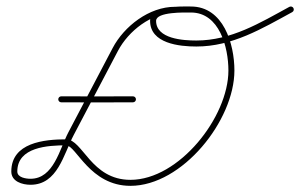

<svg xmlns="http://www.w3.org/2000/svg" viewBox="-20 -579 950 608"><path d="M164.5 -264.5C164.5 -259.3 168.7 -255 173.9 -255C249.7 -254.6 325.3 -254.6 401.1 -255C406.3 -255 410.5 -259.3 410.5 -264.5C410.5 -269.8 406.2 -274 400.9 -274C400.9 -274 400.9 -274 400.9 -274C325.3 -273.6 249.7 -273.6 174.1 -274C168.8 -274 164.5 -269.8 164.5 -264.5ZM534 -557.5C534 -557.5 534 -557.5 534 -557.5C452.5 -557.5 373.1 -496.1 336.7 -426.8C290 -337.9 243.2 -249 196.5 -160C168.7 -107.1 150.2 -12.9 76.6 -12.9C62.4 -12.9 34.8 -16.7 34.8 -35.9C34.8 -113.7 132.4 -118.8 189.5 -118.8C221.1 -118.8 264.3 9.5 393 9.5C557.3 9.5 722.3 -197.6 722.3 -355.7C722.3 -439.8 687.6 -558.4 584.5 -558.4C551.9 -558.4 455.3 -562.8 455.3 -513C455.3 -441.2 548.1 -431.7 601.6 -431.7C715.6 -431.7 809 -488.1 905.4 -540.6C910 -543.1 911.7 -548.8 909.2 -553.5C906.7 -558.1 900.9 -559.8 896.3 -557.3C803 -506.4 712 -450.7 601.6 -450.7C560.7 -450.7 474.3 -455.6 474.3 -513C474.3 -542.1 565.9 -539.4 584.5 -539.4C675.4 -539.4 703.3 -428.3 703.3 -355.7C703.3 -208.2 546.8 -9.5 393 -9.5C268 -9.5 242.1 -137.8 189.5 -137.8C120.1 -137.8 15.8 -127.4 15.8 -35.9C15.8 -4.1 50.6 6.1 76.6 6.1C162.5 6.1 181.3 -90.3 213.3 -151.2C260 -240.1 306.8 -329 353.5 -417.9C386.7 -481 459.6 -538.5 534 -538.5C539.2 -538.5 543.5 -542.8 543.5 -548C543.5 -553.2 539.2 -557.5 534 -557.5Z"/></svg>

Font: FRB American Cursive Extralight
Style: Italic
Weight: 200
Italic angle: -25°
Version: Version 2.0;Modular Font Editor K font №1